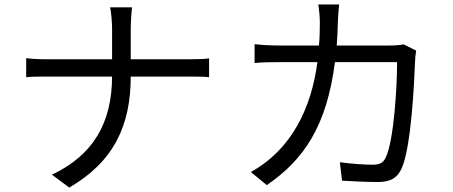

<svg xmlns="http://www.w3.org/2000/svg" viewBox="-20 -807 2040 865"><path d="M569 -540V-674C569 -704 572 -755 575 -774H476C481 -755 485 -704 485 -675V-540H190C154 -540 118 -542 98 -545V-459C118 -462 153 -462 192 -462H485C484 -255 402 -109 214 -20L292 38C494 -79 569 -244 569 -462H834C865 -462 906 -462 922 -459V-544C906 -541 868 -540 835 -540Z M1799 -607C1782 -604 1762 -602 1735 -602H1497C1500 -635 1501 -669 1502 -705C1503 -729 1505 -764 1508 -787H1414C1418 -763 1421 -727 1421 -704C1421 -668 1420 -634 1417 -602H1241C1200 -602 1162 -604 1127 -608V-523C1162 -527 1202 -527 1242 -527H1410C1383 -322 1295 -134 1110 -32L1182 27C1350 -88 1452 -240 1489 -527H1769C1769 -419 1755 -175 1718 -98C1707 -73 1689 -65 1660 -65C1617 -65 1567 -69 1511 -76L1521 7C1573 10 1631 13 1682 13C1738 13 1769 -4 1789 -47C1833 -143 1846 -434 1850 -530C1850 -545 1852 -560 1855 -579Z"/></svg>

Font: Spoqa Han Sans Neo Regular
Style: Regular
Weight: 400
Designer: [Spoqa Han Sans Neo] Dong-huui Kim  Younghwa Kang  Yujin Lee  [Noto Sans] Ryoko NISHIZUKA  (kana & ideographs); Paul D. 
Foundry: Spoqa (http://www.spoqa-han-sans.com)
Version: Version 1.000